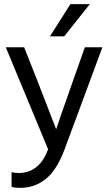

<svg xmlns="http://www.w3.org/2000/svg" viewBox="-20 -736 533 930"><path d="M222 -560 321 -716H415L291 -560ZM213 -13 8 -507H97L163 -340L252 -110Q260 -136 332 -340L391 -507H476L293 -13Q254 90 200.5 132Q147 174 78 174Q52 174 36 169V98Q51 102 70 102Q171 102 213 -13Z"/></svg>

Font: Hind
Style: Regular
Weight: 400
Designer: Manushi Parikh, Satya Rajpurohit
Foundry: Indian Type Foundry
Version: Version 2.000;PS 1.0;hotconv 1.0.79;makeotf.lib2.5.61930